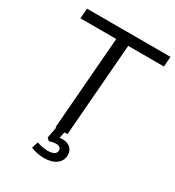

<svg xmlns="http://www.w3.org/2000/svg" viewBox="-212 -836 1052 1154"><g transform="rotate(30 314.0 -258.5)"><path d="M303 0 294 43Q301 41 314 41Q348 41 368.5 59Q389 77 389 109Q389 147 358 171Q327 195 271 195Q249 195 224 190Q199 185 180 176L195 132Q234 146 271 146Q298 146 313.5 137Q329 128 329 111Q329 98 320 91Q311 84 294 84Q272 84 249 93L231 77L246 0H241L292 -642H43L49 -712H628L623 -642H375L324 0Z"/></g></svg>

Font: Muli
Style: Italic
Weight: 400
Italic angle: -4.541°
Designer: Vernon Adams
Foundry: Vernon Adams
Version: Version 2.001